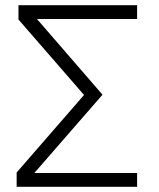

<svg xmlns="http://www.w3.org/2000/svg" viewBox="-20 -718 610 738"><path d="M507 0H44V-55L303 -353L51 -643V-698H507V-645H122L374 -354L112 -53H507Z"/></svg>

Font: IBM Plex Sans Light
Style: Regular
Weight: 300
Designer: Mike Abbink, Paul van der Laan, Pieter van Rosmalen
Foundry: Bold Monday
Version: Version 3.201